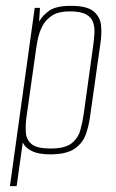

<svg xmlns="http://www.w3.org/2000/svg" viewBox="-20 -522 396 658"><path d="M14 116 99 -495H117L114 -448Q127 -471 150.5 -486.5Q174 -502 223 -502Q279 -502 301.5 -482.5Q324 -463 326.5 -433.5Q329 -404 324 -372L289 -125Q285 -93 274.5 -62.5Q264 -32 236 -12.5Q208 7 152 7Q112 7 89 -4.5Q66 -16 58 -34L37 116ZM153 -13Q203 -13 225.5 -31Q248 -49 255.5 -76.5Q263 -104 267 -132L299 -363Q302 -384 303.5 -405.5Q305 -427 299.5 -444.5Q294 -462 275.5 -472.5Q257 -483 219 -483Q181 -483 159 -469Q137 -455 125.5 -433Q114 -411 109 -385Q104 -359 101 -335L71 -123Q67 -94 68.5 -68.5Q70 -43 88.5 -28Q107 -13 153 -13Z"/></svg>

Font: Alumni Sans SC Thin
Style: Italic
Weight: 100
Italic angle: -8°
Designer: Robert E. Leuschke
Foundry: Robert E. Leuschke
Version: Version 1.016